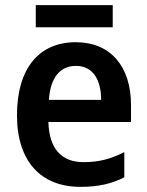

<svg xmlns="http://www.w3.org/2000/svg" viewBox="-20 -716 572 746"><path d="M418 -696H119V-610H418ZM274 -552C133 -552 46 -452 46 -268C46 -89 139 10 292 10C364 10 413 -2 463 -27V-125C410 -98 364 -86 305 -86C217 -86 171 -140 168 -242H489V-307C489 -458 410 -552 274 -552ZM275 -460C341 -460 373 -406 373 -328H170C176 -416 214 -460 275 -460Z"/></svg>

Font: Noto Sans Myanmar UI SemiCondensed SemiBold
Style: Regular
Weight: 600
Width: 4
Designer: Monotype Design Team
Foundry: Monotype Imaging Inc.
Version: Version 2.103